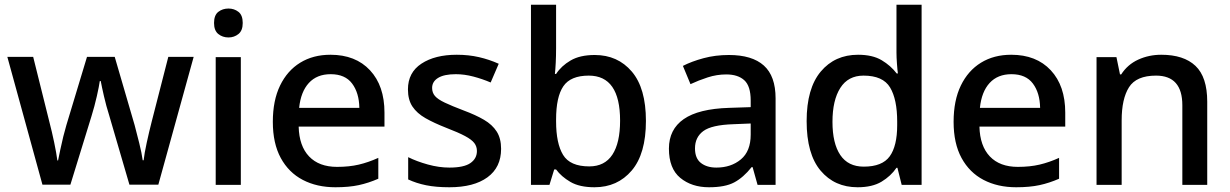

<svg xmlns="http://www.w3.org/2000/svg" viewBox="-20 -780 5191 810"><path d="M441 -292Q428 -333 418.5 -374.5Q409 -416 405 -438H401Q398 -416 388.5 -374Q379 -332 366 -290L277 -1H159L11 -540H120L188 -267Q199 -225 208.5 -179.5Q218 -134 222 -103H225Q229 -122 234.5 -149Q240 -176 247 -204Q254 -232 260 -252L347 -540H464L548 -252Q557 -218 567.5 -176Q578 -134 582 -104H586Q589 -132 599 -178Q609 -224 620 -267L690 -540H797L648 -1H526Z M944 -744Q968 -744 986 -730Q1004 -716 1004 -683Q1004 -651 986 -636.5Q968 -622 944 -622Q919 -622 901 -636.5Q883 -651 883 -683Q883 -716 901 -730Q919 -744 944 -744ZM996 -539V0H890V-539Z M1374 -549Q1480 -549 1541 -483.5Q1602 -418 1602 -305V-246H1240Q1242 -164 1284 -120Q1326 -76 1402 -76Q1453 -76 1493.5 -85.5Q1534 -95 1576 -114V-26Q1535 -8 1493.5 1Q1452 10 1395 10Q1317 10 1257.5 -21Q1198 -52 1164.5 -113.5Q1131 -175 1131 -266Q1131 -356 1161.5 -419Q1192 -482 1246.5 -515.5Q1301 -549 1374 -549ZM1375 -467Q1317 -467 1283 -430Q1249 -393 1242 -325H1496Q1495 -388 1465.5 -427.5Q1436 -467 1375 -467Z M2094 -152Q2094 -74 2036.5 -32Q1979 10 1876 10Q1819 10 1777.5 1.5Q1736 -7 1702 -23V-117Q1738 -99 1785 -86Q1832 -73 1876 -73Q1937 -73 1964.5 -92Q1992 -111 1992 -143Q1992 -162 1981 -176.5Q1970 -191 1942 -206Q1914 -221 1862 -241Q1811 -261 1775 -281.5Q1739 -302 1720 -330.5Q1701 -359 1701 -403Q1701 -474 1758 -511.5Q1815 -549 1907 -549Q1957 -549 2000.5 -539Q2044 -529 2084 -511L2050 -432Q2015 -447 1977 -457Q1939 -467 1903 -467Q1854 -467 1828.5 -451.5Q1803 -436 1803 -409Q1803 -389 1815 -375Q1827 -361 1856.5 -347Q1886 -333 1936 -314Q1987 -295 2022 -274.5Q2057 -254 2075.5 -225Q2094 -196 2094 -152Z M2326 -577Q2326 -544 2324.5 -515Q2323 -486 2321 -468H2326Q2348 -502 2387.5 -525Q2427 -548 2489 -548Q2586 -548 2645.5 -478Q2705 -408 2705 -270Q2705 -131 2645 -60.5Q2585 10 2488 10Q2425 10 2386.5 -12.5Q2348 -35 2326 -65H2318L2298 0H2220V-760H2326ZM2464 -461Q2387 -461 2356.5 -416Q2326 -371 2326 -276V-268Q2326 -175 2355.5 -126.5Q2385 -78 2466 -78Q2531 -78 2563.5 -127.5Q2596 -177 2596 -271Q2596 -461 2464 -461Z M3055 -548Q3153 -548 3202.5 -503.5Q3252 -459 3252 -365V0H3176L3155 -75H3151Q3116 -31 3077.5 -10.5Q3039 10 2971 10Q2898 10 2850 -29.5Q2802 -69 2802 -153Q2802 -234 2864.5 -277.5Q2927 -321 3056 -325L3147 -328V-356Q3147 -417 3120 -441.5Q3093 -466 3044 -466Q3004 -466 2965.5 -453.5Q2927 -441 2893 -425L2861 -502Q2898 -521 2948 -534.5Q2998 -548 3055 -548ZM3074 -256Q2982 -253 2947 -227Q2912 -201 2912 -154Q2912 -112 2937 -92.5Q2962 -73 3002 -73Q3064 -73 3105.5 -107.5Q3147 -142 3147 -212V-259Z M3598 10Q3501 10 3442 -60Q3383 -130 3383 -269Q3383 -407 3442.5 -478Q3502 -549 3600 -549Q3661 -549 3699.5 -526Q3738 -503 3763 -470H3768Q3766 -484 3764 -511.5Q3762 -539 3762 -558V-760H3868V0H3784L3766 -72H3762Q3738 -37 3699 -13.5Q3660 10 3598 10ZM3624 -77Q3702 -77 3733.5 -120.5Q3765 -164 3765 -252V-267Q3765 -361 3735 -411Q3705 -461 3623 -461Q3558 -461 3525 -409Q3492 -357 3492 -266Q3492 -175 3525 -126Q3558 -77 3624 -77Z M4246 -549Q4352 -549 4413 -483.5Q4474 -418 4474 -305V-246H4112Q4114 -164 4156 -120Q4198 -76 4274 -76Q4325 -76 4365.5 -85.5Q4406 -95 4448 -114V-26Q4407 -8 4365.5 1Q4324 10 4267 10Q4189 10 4129.5 -21Q4070 -52 4036.5 -113.5Q4003 -175 4003 -266Q4003 -356 4033.5 -419Q4064 -482 4118.5 -515.5Q4173 -549 4246 -549ZM4247 -467Q4189 -467 4155 -430Q4121 -393 4114 -325H4368Q4367 -388 4337.5 -427.5Q4308 -467 4247 -467Z M4879 -549Q4974 -549 5023.5 -502Q5073 -455 5073 -351V0H4968V-336Q4968 -461 4857 -461Q4774 -461 4743 -412Q4712 -363 4712 -272V0H4606V-539H4690L4705 -466H4710Q4737 -508 4782 -528.5Q4827 -549 4879 -549Z"/></svg>

Font: Noto Sans Lao Medium
Style: Regular
Weight: 500
Designer: Monotype Design Team
Foundry: Monotype Imaging Inc.
Version: Version 2.003; ttfautohint (v1.8.4.7-5d5b)